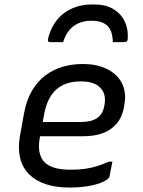

<svg xmlns="http://www.w3.org/2000/svg" viewBox="-20 -830 640 861"><path d="M351 -543Q402 -543 440 -529Q478 -515 502.5 -490.5Q527 -466 536 -433Q545 -400 538 -363L536 -349Q528 -305 503.5 -276Q479 -247 441.5 -233Q404 -219 352 -219Q328 -219 295 -219Q262 -219 223.5 -219Q185 -219 145 -219L108 -213L117 -283Q161 -283 200.5 -283Q240 -283 276 -283Q312 -283 345 -283Q390 -283 416 -301Q442 -319 448 -357Q453 -382 448.5 -402.5Q444 -423 429 -437Q416 -451 394.5 -458Q373 -465 341 -465Q298 -465 265 -450Q232 -435 210 -403Q188 -371 178 -318L158 -210Q152 -175 157 -148.5Q162 -122 178 -104Q196 -86 225 -77.5Q254 -69 297 -69Q334 -69 362 -73Q390 -77 415.5 -85Q441 -93 468 -105H484Q481 -89 477.5 -72Q474 -55 471 -38Q470 -36 469 -34Q468 -32 466 -30Q455 -19 430 -9.5Q405 0 369.5 5.5Q334 11 291 11Q231 11 185.5 -4Q140 -19 110.5 -48.5Q81 -78 70.5 -120.5Q60 -163 69 -218L88 -323Q99 -382 123.5 -423.5Q148 -465 183 -491.5Q218 -518 261 -530.5Q304 -543 351 -543ZM391 -737Q344 -737 311.5 -714Q279 -691 263 -641Q249 -641 234.5 -641Q220 -641 207 -641Q198 -641 196 -645Q194 -649 197 -663Q210 -710 237 -742.5Q264 -775 304 -792.5Q344 -810 392 -810H404Q454 -810 488 -789.5Q522 -769 538.5 -735.5Q555 -702 553 -661Q553 -649 549 -645Q545 -641 535 -641Q522 -641 510.5 -641Q499 -641 486 -641Q485 -692 461.5 -714.5Q438 -737 391 -737Z"/></svg>

Font: Rec Mono Linear
Style: Italic
Weight: 400
Italic angle: -10°
Monospace: yes
Version: Version 1.085; ttfautohint (v1.8.4.7-5d5b)